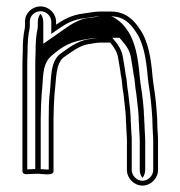

<svg xmlns="http://www.w3.org/2000/svg" viewBox="-20 -535 562 599"><path d="M374 -137.5C374 -125.6 376 -110.5 376 -99.9V-4.5C376 21.3 398.3 44 424.5 44C450.7 44 473 21.4 473 -4.5V-100.6C473 -112.9 471 -128 471 -138.4C471 -158.3 469.9 -176.7 468 -197.3L466 -218.7C463.6 -246.2 458.4 -268.9 456 -295.3C451.1 -352.4 443.2 -407.2 414.7 -446.3C397.9 -471.7 372.1 -499 326.3 -499H291.5C272.7 -499 255.5 -494.5 240.4 -492.9C204.3 -488.5 178.6 -474.4 155 -458V-466.5C155 -493.1 133.1 -515 106.5 -515C79.9 -515 58 -493.8 58 -467.9V-457.2C58 -452.3 57.7 -448.5 57.1 -446C52.5 -423.3 51 -403.2 51 -372.8C50.3 -359.1 50 -345.6 50 -331.9V-1.5C50 12.1 68.5 7.8 73.2 7.8C79.9 7.8 88 7.5 98.5 7C118.8 8 147 14 147 -1.5V-164.4C147 -188.2 148.6 -220.6 150 -241.8C156.3 -292 153 -335.6 179 -356.4C202.4 -372.5 226.3 -392.1 256 -397.3L279.8 -401.1C283.6 -401.7 287.3 -402 290.4 -402H323.8C336 -388.1 346 -372.3 348.7 -353.4C351.3 -335.1 355.1 -319.3 357.1 -299.9C361.4 -285.2 360.8 -262.7 365.1 -243.2L367 -226.3C369.8 -202.6 373 -178.4 373 -153.9V-153.4C373.6 -148.5 374 -143.2 374 -137.5ZM456 -138.4C456 -126.3 458 -111.4 458 -100.6V-4.5C458 13 442.2 29 424.5 29C406.8 29 391 13 391 -4.5V-99.9C391 -112.1 389 -127.1 389 -137.5C389 -143.2 388.4 -151 388 -154.3C387.9 -181.2 384.7 -204.4 381.9 -228L379.9 -245.7C376.2 -262.5 376.6 -285 371.9 -302.8C369.4 -324.5 366 -338.1 363.6 -355.5C359.9 -381.5 345.2 -400.4 330.5 -417H290.4C286.3 -417 282.2 -416.7 277.5 -416L253.5 -412.1C218.6 -405.9 193 -384.3 170.5 -368.8C134.7 -344.2 140.8 -288.5 135.1 -243.7C132.4 -222.4 132 -188.9 132 -164.4V-6.2C123.7 -5.6 110.9 -7.4 98.5 -8C84.3 -7.3 75.4 -7.2 65 -6.6V-331.9C65 -345.3 65.3 -358.6 66 -372.1L66 -372.5V-372.8C66 -402.8 67.4 -421.4 71.8 -443C72.7 -447.1 73 -451.6 73 -457.2V-467.9C73 -485.1 87.8 -500 106.5 -500C124.8 -500 140 -484.8 140 -466.5V-429.2L163.6 -445.7C186.2 -461.5 209.4 -474 242 -478C258.6 -479.7 275.2 -484 291.5 -484H326.3C365.1 -484 386.3 -462 402.4 -437.7C428.1 -402.4 436.1 -351 441 -294C443.6 -266.2 448.8 -243.8 451 -217.3L453 -195.9C454.9 -176.1 456 -157.7 456 -138.4ZM98.5 -8.1C102.7 -7.9 103.6 -7.9 107 -7.7V-164.4C107 -188.5 108.6 -220.7 110 -242.3C116.3 -292.2 108.9 -335.6 142.7 -362.7C163 -379 186.8 -401.7 239.5 -411L264.6 -415C273.4 -416.3 280.4 -417 290.4 -417H352.7L361.7 -406.7C374.8 -391.9 385.8 -374.7 388.7 -354.2C391.2 -336.3 394.8 -321.2 397 -301C401.5 -285.1 400.9 -263.2 405 -244.2L407 -227C409.7 -203.3 413 -179 413 -153.8C413.5 -149.4 414 -143.2 414 -137.5C414 -126.1 416 -111.1 416 -99.9V-4.5C416 4.8 419.2 13.4 424.5 20.3C429.3 14 433 4.8 433 -4.5V-100.6C433 -112.3 431 -127.4 431 -138.4C431 -145.9 430.8 -150.6 430 -158.9C430 -165.5 429.8 -169.8 429 -177.3C429 -183 428.7 -189.8 428 -196.8L426 -218.2C423.7 -245.3 418.5 -267.9 416 -294.8C411.1 -351.8 402.8 -405.6 376 -442.5C356.6 -471.9 329.3 -484 326.3 -484H291.5C288.5 -484 278.2 -481.4 252.1 -478.6C235.4 -476.4 213.4 -467 190.2 -450.9L115 -398.3V-466.5C115 -476.4 111.6 -485.3 106.3 -492.1C101.8 -486.3 98 -477.2 98 -467.9V-457.2C98 -452 97.7 -448 97 -444.8C92.4 -422.5 91 -403.2 91 -372.7C90.3 -358.8 90 -345.6 90 -331.9V-7.7C91.8 -7.8 96.3 -8 98.5 -8.1Z"/></svg>

Font: HoneyBee
Style: Blur
Weight: 700
Foundry: Cannot Into Space Fonts
Version: Version 0.89